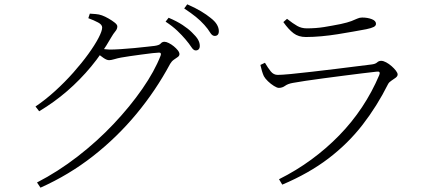

<svg xmlns="http://www.w3.org/2000/svg" viewBox="-20 -812 2040 887"><path d="M837 -630Q821 -649 799 -670Q777 -691 745 -712L759 -730Q797 -714 823.5 -696.5Q850 -679 866 -663Q886 -644 894.5 -629.5Q903 -615 903 -600Q903 -590 898 -584.5Q893 -579 884 -579Q874 -579 864 -594.5Q854 -610 837 -630ZM924 -697Q906 -717 885 -734Q864 -751 831 -773L845 -792Q882 -776 908.5 -760Q935 -744 952 -730Q973 -714 982 -698.5Q991 -683 991 -668Q991 -657 986 -651.5Q981 -646 972 -646Q960 -646 950.5 -662Q941 -678 924 -697ZM144 -320Q190 -351 235 -392Q280 -433 319 -477Q358 -521 388 -562.5Q418 -604 435 -636.5Q452 -669 452 -685Q452 -698 433.5 -708Q415 -718 388 -728L395 -749Q408 -748 422.5 -747Q437 -746 451 -741Q465 -736 481.5 -726.5Q498 -717 510 -707.5Q522 -698 522 -690Q522 -678 513 -667.5Q504 -657 493 -638Q452 -566 401 -504.5Q350 -443 290.5 -391.5Q231 -340 161 -298ZM151 31Q248 -19 338.5 -89Q429 -159 505 -239.5Q581 -320 637.5 -401.5Q694 -483 722 -555Q727 -569 715 -569Q707 -569 684.5 -566.5Q662 -564 633.5 -560Q605 -556 579.5 -552.5Q554 -549 539 -546Q523 -543 508 -538.5Q493 -534 484 -534Q473 -534 458 -544.5Q443 -555 426 -568L440 -588Q455 -586 466.5 -584.5Q478 -583 487 -583Q507 -583 538 -585Q569 -587 601 -590Q633 -593 658.5 -596Q684 -599 694 -600Q716 -603 722.5 -611Q729 -619 740 -619Q748 -619 760 -613Q772 -607 783 -598Q794 -589 801.5 -579.5Q809 -570 809 -562Q809 -554 801 -548.5Q793 -543 783 -536Q773 -529 766 -517Q700 -394 610.5 -286Q521 -178 410 -91Q299 -4 167 55Z M1183 -512 1204 -522Q1218 -498 1231 -482Q1244 -466 1263 -466Q1280 -466 1323 -470Q1366 -474 1420.5 -480.5Q1475 -487 1530.5 -493.5Q1586 -500 1630.5 -506Q1675 -512 1695 -514Q1714 -516 1722 -523.5Q1730 -531 1741 -531Q1751 -531 1764 -524Q1777 -517 1789 -506.5Q1801 -496 1809 -485.5Q1817 -475 1817 -468Q1817 -460 1808 -453Q1799 -446 1788.5 -439.5Q1778 -433 1773 -424Q1722 -322 1655 -235.5Q1588 -149 1497.5 -80Q1407 -11 1284 41L1269 16Q1349 -24 1418.5 -75Q1488 -126 1547 -186.5Q1606 -247 1652.5 -317Q1699 -387 1732 -465Q1740 -484 1720 -481Q1692 -478 1651.5 -473Q1611 -468 1564.5 -462Q1518 -456 1473 -450Q1428 -444 1391 -438.5Q1354 -433 1333 -429Q1310 -425 1297 -415.5Q1284 -406 1268 -406Q1260 -406 1245.5 -415Q1231 -424 1218 -436.5Q1205 -449 1199 -460Q1194 -471 1190 -484.5Q1186 -498 1183 -512ZM1672 -677Q1645 -672 1611.5 -666Q1578 -660 1540.5 -654Q1503 -648 1465 -644.5Q1427 -641 1393 -641Q1359 -641 1336 -658.5Q1313 -676 1289 -710L1306 -725Q1334 -703 1353.5 -692Q1373 -681 1397 -681Q1440 -681 1477 -687Q1514 -693 1554 -701Q1586 -708 1603 -714.5Q1620 -721 1630.5 -726Q1641 -731 1653 -731Q1678 -731 1697.5 -723.5Q1717 -716 1717 -702Q1717 -693 1706.5 -687.5Q1696 -682 1672 -677Z"/></svg>

Font: Noto Serif KR
Style: Regular
Weight: 200
Designer: Ryoko NISHIZUKA 西塚涼子 (kana & ideographs); Frank Grießhammer (Latin, Greek & Cyrillic); Wenlong ZHANG 张文龙 (bopomofo); San
Foundry: Adobe
Version: Version 2.001;hotconv 1.1.0;makeotfexe 2.6.0